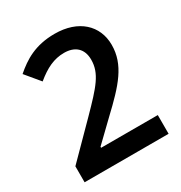

<svg xmlns="http://www.w3.org/2000/svg" viewBox="-170 -846 912 968"><g transform="rotate(-30 286.0 -362.0)"><path d="M532 0V-109H202V-115L315 -224C435 -337 508 -416 508 -532C508 -645 424 -724 286 -724C172 -724 104 -680 45 -629L114 -546C170 -592 219 -617 279 -617C341 -617 381 -584 381 -519C381 -439 333 -387 225 -277L43 -93V0Z"/></g></svg>

Font: Noto Sans Arabic SemBd
Style: Regular
Weight: 600
Designer: Monotype Design Team, Nadine Chahine, Nizar Qandah and Khaled Hosny
Foundry: Monotype Imaging Inc.
Version: Version 2.012